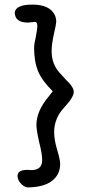

<svg xmlns="http://www.w3.org/2000/svg" viewBox="-20 -760 368 833"><path d="M97 53Q168 53 204.5 25.5Q241 -2 241 -49Q241 -67 228 -110Q215 -153 215 -187Q215 -246 257 -292Q300 -338 300 -361Q300 -383 266 -414Q252 -429 238 -445Q204 -483 204 -538Q204 -569 214 -613Q224 -657 224 -665Q224 -699 197.5 -719.5Q171 -740 121 -740H120Q50 -740 44 -707Q44 -662 101 -662L132 -665Q142 -665 142 -646Q142 -635 135 -598Q128 -569 128 -553Q128 -492 145.5 -450.5Q163 -409 209 -364L191 -341Q138 -278 138 -218Q138 -196 150 -143Q163 -92 163 -66Q163 -22 116 -22L99 -23Q56 -23 56 3Q56 19 68.5 34Q81 49 97 53Z"/></svg>

Font: Patrick Hand SC
Style: Regular
Weight: 400
Designer: Patrick Wagesreiter
Foundry: Patrick Wagesreiter
Version: Version 2.001; ttfautohint (v1.8.2)